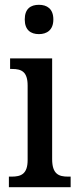

<svg xmlns="http://www.w3.org/2000/svg" viewBox="-20 -779 327 799"><path d="M142 -637C175 -637 202 -654 202 -698C202 -743 175 -759 142 -759C108 -759 83 -743 83 -698C83 -654 108 -637 142 -637ZM17 0H274V-44H263C224 -44 197 -55 197 -117V-536H22V-492H31C69 -492 95 -481 95 -423V-113C95 -54 67 -44 28 -44H17Z"/></svg>

Font: Noto Serif Myanmar Condensed Medium
Style: Regular
Weight: 500
Width: 3
Designer: Ben Mitchell and the Monotype Design Team
Foundry: Monotype Imaging Inc.
Version: Version 2.106